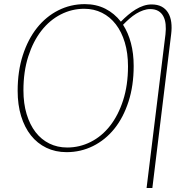

<svg xmlns="http://www.w3.org/2000/svg" viewBox="-20 -731 918 930"><path d="M305.5 -16.5Q365.5 -16.5 419.2 -43.5Q473 -70.5 513 -121.5Q553 -172.5 576.5 -245.5Q600 -318.5 600 -410Q600 -474 584.5 -525.5Q569 -577 541 -613.2Q513 -649.5 474 -669Q435 -688.5 388 -688.5Q328 -688.5 274.2 -661Q220.5 -633.5 180.5 -582.2Q140.5 -531 117 -457.8Q93.5 -384.5 93.5 -293.5Q93.5 -229.5 109 -178.2Q124.5 -127 152.2 -91Q180 -55 219 -35.8Q258 -16.5 305.5 -16.5ZM781.5 -565Q784.5 -591 782.2 -613.2Q780 -635.5 771.2 -652Q762.5 -668.5 746.8 -677.8Q731 -687 707.5 -687Q691 -687 673.8 -681Q656.5 -675 639.8 -664.8Q623 -654.5 607 -640.5Q591 -626.5 576 -611Q601 -572.5 614.2 -522.2Q627.5 -472 627.5 -411.5Q627.5 -316 602.5 -238.8Q577.5 -161.5 533.8 -107.2Q490 -53 430.5 -23.5Q371 6 302.5 6Q248.5 6 204.5 -15.2Q160.5 -36.5 129.8 -75.2Q99 -114 82.2 -168.8Q65.5 -223.5 65.5 -291Q65.5 -386 90.5 -463.5Q115.5 -541 159.2 -596Q203 -651 262.5 -681Q322 -711 390.5 -711Q446 -711 490 -688.8Q534 -666.5 565.5 -626Q582 -643 600 -658.2Q618 -673.5 636.8 -685Q655.5 -696.5 675 -703Q694.5 -709.5 714 -709.5Q743 -709.5 762.8 -699Q782.5 -688.5 794.2 -669.2Q806 -650 809.5 -623.5Q813 -597 809 -565L718 179.5H690Z"/></svg>

Font: Lato ExtraLight
Style: Italic
Weight: 275
Italic angle: -7°
Designer: Lukasz Dziedzic with Adam Twardoch and Botio Nikoltchev
Foundry: tyPoland Lukasz Dziedzic
Version: Version 2.015; 2015-08-06; http://www.latofonts.com/